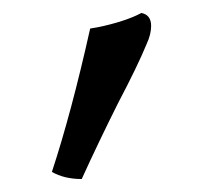

<svg xmlns="http://www.w3.org/2000/svg" viewBox="-20 -735 313 296"><path d="M162 -576Q131 -514 106 -459Q79 -459 60 -470Q90 -561 119 -691Q139 -694 161 -700.5Q183 -707 198 -715Q213 -712 213 -695Q213 -682 206 -667Q192 -633 162 -576Z"/></svg>

Font: Vollkorn SC SemiBold
Style: Regular
Weight: 600
Designer: Friedrich Althausen
Foundry: Friedrich Althausen
Version: Version 4.015